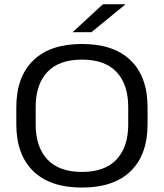

<svg xmlns="http://www.w3.org/2000/svg" viewBox="-20 -857 760 891"><path d="M360.2 13.4Q212.5 13.4 134.1 -63Q55.7 -139.5 55.7 -280.6V-358.9Q55.7 -500 134.1 -576.5Q212.5 -652.9 360.2 -652.9Q508.3 -652.9 586.6 -576.5Q664.8 -500 664.8 -358.9V-280.6Q664.8 -139.5 586.6 -63Q508.3 13.4 360.2 13.4ZM360.2 -59.2Q466.6 -59.2 520.8 -117Q575 -174.8 575 -279.1V-361Q575 -465.3 520.8 -522.9Q466.6 -580.4 360.2 -580.4Q254 -580.4 199.8 -522.9Q145.6 -465.3 145.6 -361V-279.1Q145.6 -174.8 199.8 -117Q254 -59.2 360.2 -59.2ZM457.4 -837.2H560.5V-835.4L404.3 -707.6H318.4V-709Z"/></svg>

Font: Anek Gurmukhi Medium SemiExpanded
Style: Regular
Weight: 500
Width: 6
Version: Version 1.003